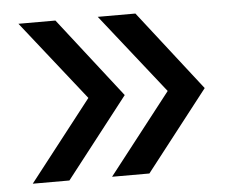

<svg xmlns="http://www.w3.org/2000/svg" viewBox="-41 -567 683 574"><g transform="rotate(-5 300.0 -280.0)"><path d="M273 -40H385L572 -280L385 -520H272L461 -281ZM35 -40H145L332 -280L145 -520H34L223 -281Z"/></g></svg>

Font: JetBrains Mono Medium
Style: Regular
Weight: 436
Monospace: yes
Designer: Philipp Nurullin, Konstantin Bulenkov
Foundry: JetBrains
Version: Version 2.305